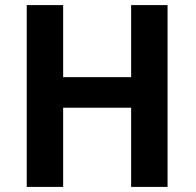

<svg xmlns="http://www.w3.org/2000/svg" viewBox="-20 -734 769 754"><path d="M85 0H228V-311H495V0H638V-714H495V-431H228V-714H85Z"/></svg>

Font: Kathrein 75 Bold
Style: Regular
Weight: 700
Designer: Lazydogs Typefoundry, based on Open Sans by Ascender Corporation
Foundry: Lazydogs Typefoundry
Version: Version 1.003;PS 001.003;hotconv 1.0.88;makeotf.lib2.5.64775